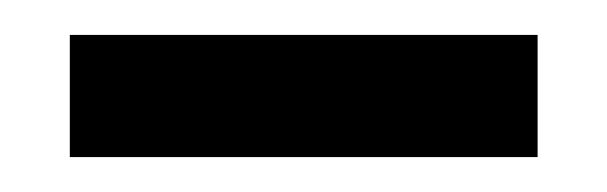

<svg xmlns="http://www.w3.org/2000/svg" viewBox="-20 -715 348 110"><path d="M20 -625V-695H288V-625Z"/></svg>

Font: Bricolage Grotesque
Style: Regular
Weight: 400
Designer: Mathieu Triay
Foundry: Atelier Triay
Version: Version 1.001;gftools[0.9.33.dev8+g029e19f]